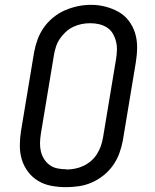

<svg xmlns="http://www.w3.org/2000/svg" viewBox="-20 -766 640 794"><path d="M253 8Q222 8 192.5 2.5Q163 -3 138.5 -17.5Q114 -32 96.5 -55Q79 -78 70.5 -105.5Q62 -133 62 -163.5Q62 -194 67 -225L121 -550Q126 -577 135.5 -603Q145 -629 161.5 -652.5Q178 -676 201 -694.5Q224 -713 250 -724Q276 -735 302.5 -740.5Q329 -746 357 -746Q387 -746 416 -738.5Q445 -731 470 -717Q495 -703 512.5 -680Q530 -657 538.5 -629.5Q547 -602 547 -571.5Q547 -541 542 -510L488 -185Q483 -158 473.5 -132Q464 -106 447.5 -82.5Q431 -59 408.5 -41Q386 -23 360 -11.5Q334 0 306.5 4Q279 8 253 8ZM254 -65Q272 -65 290 -68.5Q308 -72 325 -80Q342 -88 356.5 -100.5Q371 -113 381 -129Q391 -145 397 -162Q403 -179 406 -197L460 -522Q463 -541 463.5 -559.5Q464 -578 459.5 -595.5Q455 -613 446 -628Q437 -643 422 -652.5Q407 -662 389.5 -666Q372 -670 353 -670Q335 -670 317.5 -666.5Q300 -663 283 -655Q266 -647 252 -634Q238 -621 227.5 -605.5Q217 -590 211.5 -573Q206 -556 203 -538L149 -213Q146 -194 145.5 -175.5Q145 -157 149 -140Q153 -123 162.5 -108Q172 -93 186 -83Q200 -73 218 -69.5Q236 -66 254 -66Q254 -66 254 -65.5Q254 -65 254 -65Z"/></svg>

Font: Iosevka Etoile Oblique
Style: Regular
Weight: 400
Italic angle: -9°
Designer: Belleve Invis
Foundry: Belleve Invis
Version: Version 15.5.2; ttfautohint (v1.8.4)